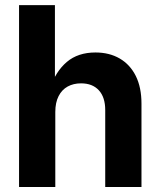

<svg xmlns="http://www.w3.org/2000/svg" viewBox="-20 -748 642 768"><path d="M201.2 -299.8V0H56.2V-727.5H199.7V-394H179.7Q202.6 -462.4 247.3 -500.2Q292 -538.1 361.8 -538.1Q417.5 -538.1 459 -513.9Q500.5 -489.7 523.2 -444.1Q545.9 -398.4 545.9 -333.5V0H400.9V-307.6Q400.9 -358.9 375.5 -386.7Q350.1 -414.6 304.2 -414.6Q273.9 -414.6 250.7 -401.9Q227.5 -389.2 214.4 -363.5Q201.2 -337.9 201.2 -299.8Z"/></svg>

Font: Inter 24pt
Style: Bold
Weight: 700
Designer: Rasmus Andersson
Foundry: rsms
Version: Version 4.001;git-66647c0bb